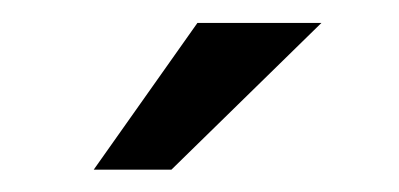

<svg xmlns="http://www.w3.org/2000/svg" viewBox="-20 -742 353 170"><path d="M154.8 -721.7H264.6L131.8 -591.8H63Z"/></svg>

Font: Roboto Web
Style: Regular
Weight: 400
Designer: Google
Version: Version 1.200310; 2013